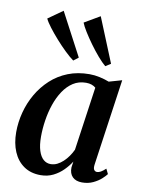

<svg xmlns="http://www.w3.org/2000/svg" viewBox="-94 -921 747 997"><g transform="rotate(10 279.5 -422.5)"><path d="M457.5 -94Q454.5 -73 460.2 -64.8Q466 -56.5 476 -56.5Q485 -56.5 495.8 -62.5Q506.5 -68.5 521 -82L534 -55.5Q527 -45.5 509.8 -29.8Q492.5 -14 466.8 -1.8Q441 10.5 408.5 10.5Q376 10.5 358.2 -7.2Q340.5 -25 341.5 -57L346 -88.5Q331 -64.5 308.5 -41.8Q286 -19 256.2 -4.2Q226.5 10.5 190 10.5Q138 10.5 101.5 -14.8Q65 -40 46 -84.8Q27 -129.5 27 -187.5Q27 -240.5 40.8 -292.8Q54.5 -345 81.2 -391.2Q108 -437.5 147 -473.5Q186 -509.5 237.2 -529.8Q288.5 -550 350.5 -550Q377.5 -550 405.2 -543.8Q433 -537.5 454.5 -529L522.5 -548.5ZM391.5 -486Q382.5 -494 369.8 -498.5Q357 -503 340.5 -503Q302 -503 272.5 -484Q243 -465 221.2 -432.2Q199.5 -399.5 185.5 -358.5Q171.5 -317.5 164.8 -273.2Q158 -229 158 -187Q158 -142.5 167.5 -113Q177 -83.5 193.5 -69.2Q210 -55 231.5 -55Q249.5 -55 265.8 -63Q282 -71 296.5 -84.5Q311 -98 323 -115Q335 -132 343.5 -150.5ZM254 -605Q234.5 -619 208.5 -644Q182.5 -669 157 -697.8Q131.5 -726.5 111.5 -752.8Q91.5 -779 83.5 -796.5L160.5 -851L280 -625ZM423 -605Q404.5 -620.5 381.5 -647.2Q358.5 -674 336.2 -704.8Q314 -735.5 296.8 -763.2Q279.5 -791 273 -808.5L355 -856.5L450.5 -622.5Z"/></g></svg>

Font: Merriweather 60pt SemiBold
Style: Italic
Weight: 600
Italic angle: -7.8°
Version: Version 2.101